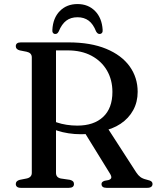

<svg xmlns="http://www.w3.org/2000/svg" viewBox="-20 -904 756 924"><path d="M642.5 -462Q642.5 -413 621 -373.8Q599.5 -334.5 560.2 -308.2Q521 -282 467 -272Q450 -269 434.8 -265.8Q419.5 -262.5 404.2 -260.2Q389 -258 370.5 -258Q339 -258 309.8 -262.5Q280.5 -267 255.8 -275.2Q231 -283.5 213.5 -295L217.5 -332.5Q232 -322 253.5 -314.8Q275 -307.5 300.2 -303.5Q325.5 -299.5 352 -299.5Q431.5 -299.5 476.2 -341.2Q521 -383 521 -461.5Q521 -519.5 494.8 -564.8Q468.5 -610 420.2 -635.8Q372 -661.5 305.5 -661.5H249.5V-72Q249.5 -61 255.2 -54.2Q261 -47.5 272.5 -45L317 -38.5Q327.5 -35.5 331.8 -30.8Q336 -26 336 -18.5Q336 0 311 0H80.5Q68 0 62 -5Q56 -10 56 -18.5Q56 -33.5 75 -38.5L108 -45Q120 -47.5 126.5 -54.2Q133 -61 133 -72V-628Q133 -639 126.5 -645.8Q120 -652.5 108 -655L75 -661.5Q56 -666.5 56 -681.5Q56 -690.5 62 -695.2Q68 -700 80.5 -700H309.5Q416.5 -700 490.8 -669.2Q565 -638.5 603.8 -584.8Q642.5 -531 642.5 -462ZM381.5 -275.5 497 -289 635.5 -74.5Q645 -60 655.8 -52Q666.5 -44 685.5 -39.5Q703 -35.5 708.5 -30.8Q714 -26 714 -18.5Q714 -10 707.8 -5Q701.5 0 688.5 0H493Q468.5 0 468.5 -18.5Q468.5 -24 472.2 -27.8Q476 -31.5 483.5 -34L502.5 -37.5Q514 -41.5 515.5 -48.5Q517 -55.5 509.5 -68ZM353 -821Q320.5 -821 298.8 -804.5Q277 -788 262.5 -752.5Q259 -746 255.2 -743.2Q251.5 -740.5 246 -740.5Q239 -740.5 235 -745.8Q231 -751 232 -760.5Q235 -817.5 268 -851Q301 -884.5 353 -884.5Q404.5 -884.5 437.5 -851Q470.5 -817.5 474 -760.5Q475 -751 470.8 -745.8Q466.5 -740.5 459 -740.5Q454.5 -740.5 450.5 -743.2Q446.5 -746 442.5 -752.5Q428.5 -788.5 406.5 -804.8Q384.5 -821 353 -821Z"/></svg>

Font: Fraunces 10pt
Style: Regular
Weight: 400
Version: Version 1.000;[b76b70a41]